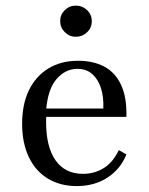

<svg xmlns="http://www.w3.org/2000/svg" viewBox="-20 -639 521 671"><path d="M248.4 11.3Q190.3 11.3 147.2 -14.9Q104 -41.1 80.6 -90.3Q57.3 -139.5 57.3 -206.5Q57.3 -274.2 81 -323.4Q104.8 -372.6 148.8 -399.6Q192.7 -426.6 253.2 -426.6Q305.6 -426.6 344 -406.5Q382.3 -386.3 402.8 -343.1Q423.4 -300 421.8 -230.6H108.9L108.1 -259.7H341.1Q342.7 -299.2 333.1 -330.2Q323.4 -361.3 302.8 -379.8Q282.3 -398.4 250 -398.4Q208.9 -398.4 177.8 -362.9Q146.8 -327.4 141.1 -252.4L142.7 -250.8Q141.9 -241.9 141.5 -232.3Q141.1 -222.6 141.1 -212.1Q141.1 -125.8 174.2 -78.6Q207.3 -31.5 270.2 -31.5Q310.5 -31.5 342.7 -51.6Q375 -71.8 395.2 -114.5L421.8 -99.2Q400.8 -47.6 355.2 -18.1Q309.7 11.3 248.4 11.3ZM245.2 -510.5Q222.6 -510.5 206.5 -526.6Q190.3 -542.7 190.3 -565.3Q190.3 -587.9 206.5 -603.6Q222.6 -619.4 245.2 -619.4Q267.7 -619.4 284.3 -603.6Q300.8 -587.9 300.8 -565.3Q300.8 -541.9 284.3 -526.2Q267.7 -510.5 245.2 -510.5Z"/></svg>

Font: Playfair 5pt SemiExpanded Light
Style: Regular
Weight: 400
Version: Version 2.203